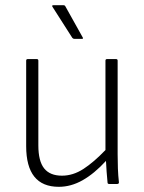

<svg xmlns="http://www.w3.org/2000/svg" viewBox="-20 -710 554 741"><path d="M207 11Q81 11 81 -146V-476Q81 -482 87 -482H122Q128 -482 128 -476V-149Q128 -88 150.5 -60Q173 -32 219 -32Q262 -32 302 -58Q342 -84 387 -131V-476Q387 -482 393 -482H428Q434 -482 434 -476V-115Q434 -87 435 -60Q436 -33 439 -6Q439 0 432 0H401Q395 0 395 -6Q393 -26 391.5 -47Q390 -68 389 -89Q344 -40 299 -14.5Q254 11 207 11ZM267 -560Q262 -560 259 -564L183 -683Q178 -690 187 -690H225Q230 -690 232 -686L299 -566Q303 -560 296 -560Z"/></svg>

Font: Sofia Sans Semi Condensed Light
Style: Regular
Weight: 300
Designer: Botio Nikoltchev, Ani Petrova
Foundry: lettersoup
Version: Version 4.100; ttfautohint (v1.8.4.7-5d5b)